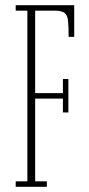

<svg xmlns="http://www.w3.org/2000/svg" viewBox="-20 -720 344 740"><path d="M40.5 0V-21H85.5V-679H40.5V-700H266V-578H244.5Q244.5 -618.5 242.2 -640.2Q240 -662 228.5 -670.5Q217 -679 189 -679H115.5V-361H222.5V-415.5H243.5V-286.5H222.5V-340H115.5V-21H160.5V0Z"/></svg>

Font: Imbue 50pt Thin
Style: Regular
Weight: 100
Designer: Tyler Finck
Foundry: Etcetera Type Company
Version: Version 1.102; ttfautohint (v1.8.3)